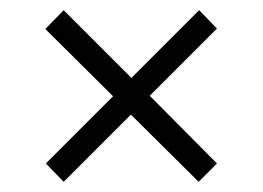

<svg xmlns="http://www.w3.org/2000/svg" viewBox="-20 -441 516 377"><path d="M105 -84 70 -120 202 -252 69 -384 105 -421 238 -288 371 -421 406 -385 274 -253 406 -120 370 -84 237 -216Z"/></svg>

Font: Saira Light
Style: Regular
Weight: 300
Designer: Hector Gatti with collaboration of the Omnibus-Type team
Foundry: Omnibus-Type
Version: Version 1.100; ttfautohint (v1.8.3)